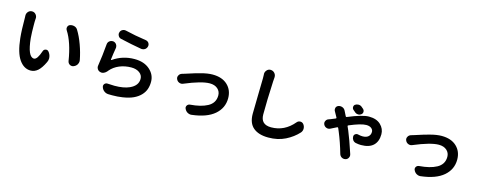

<svg xmlns="http://www.w3.org/2000/svg" viewBox="-33 -1573 6066 2429"><g transform="rotate(15 3000.0 -359.0)"><path d="M117.2 -641.6Q117.2 -669.9 136.7 -691.4Q156.2 -712.9 185.5 -712.9Q185.5 -712.9 186.5 -712.9Q216.8 -712.9 236.3 -689.5Q253.9 -668.9 253.9 -642.6Q253.9 -639.6 252.9 -635.7Q251 -608.4 251 -590.8Q251 -569.3 251 -547.9Q251 -457 256.8 -381.8Q280.3 -141.6 362.3 -141.6Q405.3 -141.6 445.3 -261.7Q453.1 -285.2 477.5 -290Q482.4 -291 487.3 -291Q504.9 -291 516.6 -276.4Q540 -248 545.9 -212.9Q547.9 -203.1 547.9 -193.4Q547.9 -168 536.1 -143.6Q496.1 -58.6 453.6 -21.5Q411.1 15.6 359.4 15.6Q271.5 15.6 210 -71.8Q148.4 -159.2 128.9 -346.7Q118.2 -447.3 118.2 -614.3ZM670.9 -594.7Q662.1 -608.4 662.1 -623Q662.1 -629.9 665 -638.7Q671.9 -661.1 694.3 -668.9Q709 -673.8 723.6 -673.8Q737.3 -673.8 751 -669.9Q780.3 -661.1 794.9 -635.7Q839.8 -563.5 875 -465.8Q910.2 -368.2 927.7 -275.4Q929.7 -266.6 929.7 -258.8Q929.7 -237.3 918 -216.8Q901.4 -189.5 871.1 -178.7Q861.3 -174.8 850.6 -174.8Q835.9 -174.8 822.3 -182.6Q798.8 -197.3 793.9 -224.6Q755.9 -462.9 670.9 -594.7Z M1364.3 -668Q1338.9 -672.9 1326.2 -695.3Q1317.4 -710 1317.4 -725.6Q1317.4 -733.4 1320.3 -741.2Q1326.2 -765.6 1348.6 -778.3Q1363.3 -787.1 1379.9 -787.1Q1387.7 -787.1 1395.5 -785.2Q1519.5 -754.9 1668.9 -733.4Q1694.3 -729.5 1709 -709Q1718.8 -694.3 1718.8 -677.7Q1718.8 -670.9 1716.8 -663.1Q1710.9 -637.7 1688.5 -622.1Q1670.9 -611.3 1651.4 -611.3Q1645.5 -611.3 1639.6 -612.3Q1507.8 -634.8 1364.3 -668ZM1204.1 -553.7Q1206.1 -581.1 1227.5 -598.6Q1245.1 -612.3 1266.6 -612.3Q1270.5 -612.3 1275.4 -612.3Q1302.7 -608.4 1318.4 -585.9Q1330.1 -569.3 1330.1 -548.8Q1330.1 -543 1329.1 -537.1Q1315.4 -457 1306.6 -381.8Q1306.6 -378.9 1309.1 -377.4Q1311.5 -376 1314.5 -377.9Q1439.5 -465.8 1595.7 -465.8Q1720.7 -465.8 1795.4 -399.9Q1870.1 -334 1870.1 -240.2Q1870.1 -187.5 1854.5 -143.1Q1838.9 -98.6 1802.2 -60.5Q1765.6 -22.5 1710.4 2.9Q1655.3 28.3 1572.3 41Q1510.7 50.8 1436.5 50.8Q1411.1 50.8 1384.8 49.8Q1354.5 47.9 1330.6 28.8Q1306.6 9.8 1297.9 -19.5Q1294.9 -27.3 1294.9 -33.2Q1294.9 -48.8 1305.7 -61.5Q1320.3 -77.1 1340.8 -77.1Q1342.8 -77.1 1345.7 -77.1Q1392.6 -73.2 1434.6 -73.2Q1556.6 -73.2 1630.9 -107.4Q1732.4 -153.3 1732.4 -242.2Q1732.4 -291 1690.9 -321.8Q1649.4 -352.5 1584 -352.5Q1500 -352.5 1428.7 -322.8Q1357.4 -293 1310.5 -237.3Q1307.6 -233.4 1304.7 -229.5Q1288.1 -209 1264.6 -198.2Q1249 -191.4 1234.4 -191.4Q1225.6 -191.4 1216.8 -194.3Q1193.4 -200.2 1179.7 -220.7Q1168.9 -236.3 1168.9 -254.9Q1168.9 -260.7 1169.9 -265.6Q1191.4 -401.4 1204.1 -553.7Z M2268.6 -323.2Q2255.9 -317.4 2242.7 -317.4Q2229.5 -317.4 2215.8 -323.2Q2190.4 -334 2179.7 -360.4Q2174.8 -371.1 2174.8 -381.8Q2174.8 -395.5 2182.6 -409.2Q2195.3 -432.6 2221.7 -440.4Q2241.2 -445.3 2257.8 -451.2Q2259.8 -451.2 2303.7 -465.8Q2347.7 -480.5 2374.5 -488.3Q2401.4 -496.1 2446.3 -508.3Q2491.2 -520.5 2529.8 -526.4Q2568.4 -532.2 2599.6 -532.2Q2724.6 -532.2 2795.4 -465.8Q2866.2 -399.4 2866.2 -292Q2866.2 -164.1 2767.1 -78.6Q2668 6.8 2472.7 29.3Q2466.8 30.3 2461.9 30.3Q2438.5 30.3 2418 17.6Q2392.6 2 2380.9 -25.4Q2376 -34.2 2376 -43.9Q2376 -55.7 2382.8 -67.4Q2395.5 -86.9 2418.9 -89.8Q2492.2 -95.7 2547.4 -109.4Q2602.5 -123 2646.5 -146.5Q2690.4 -169.9 2713.4 -207Q2736.3 -244.1 2736.3 -293.9Q2736.3 -346.7 2697.8 -380.9Q2659.2 -415 2593.8 -415Q2487.3 -415 2268.6 -323.2Z M3224.6 -701.2Q3223.6 -704.1 3223.6 -707Q3223.6 -734.4 3242.2 -755.9Q3261.7 -779.3 3292 -779.3Q3293 -779.3 3293 -779.3Q3325.2 -778.3 3345.7 -754.9Q3364.3 -733.4 3364.3 -706.1Q3364.3 -702.1 3364.3 -698.2Q3361.3 -669.9 3360.4 -646.5Q3347.7 -391.6 3347.7 -210.9Q3347.7 -78.1 3484.4 -78.1Q3659.2 -78.1 3780.3 -222.7Q3796.9 -243.2 3823.2 -244.1Q3824.2 -244.1 3826.2 -244.1Q3850.6 -244.1 3867.2 -224.6Q3887.7 -199.2 3887.7 -167Q3887.7 -137.7 3868.2 -114.3Q3801.8 -41 3705.1 7.3Q3608.4 55.7 3483.4 55.7Q3356.4 55.7 3286.6 -2.9Q3216.8 -61.5 3216.8 -183.6Q3216.8 -255.9 3221.2 -432.6Q3225.6 -609.4 3225.6 -646.5Q3225.6 -674.8 3224.6 -701.2Z M4550.8 -603.5Q4564.5 -589.8 4564.5 -571.3Q4564.5 -546.9 4544.9 -533.2Q4528.3 -520.5 4507.8 -520.5Q4504.9 -520.5 4502.9 -521.5Q4479.5 -522.5 4461.9 -539.1Q4449.2 -549.8 4435.5 -561.5Q4420.9 -574.2 4420.9 -594.7Q4420.9 -615.2 4436.5 -627.9Q4456.1 -641.6 4480.5 -641.6Q4505.9 -641.6 4524.4 -626Q4538.1 -615.2 4550.8 -603.5ZM4213.9 -481.4Q4205.1 -495.1 4205.1 -509.8Q4205.1 -517.6 4207 -526.4Q4213.9 -549.8 4237.3 -558.6Q4250 -563.5 4263.2 -563.5Q4276.4 -563.5 4290 -558.6Q4316.4 -548.8 4329.1 -523.4L4362.3 -457Q4367.2 -448.2 4376 -452.1Q4562.5 -530.3 4647.5 -530.3Q4748 -530.3 4802.2 -478Q4856.4 -425.8 4856.4 -353.5Q4856.4 -259.8 4802.7 -208Q4749 -156.2 4640.6 -156.2Q4610.4 -156.2 4571.3 -164.1Q4546.9 -169.9 4532.2 -190.4Q4518.6 -210 4518.6 -234.4Q4518.6 -256.8 4536.1 -268.6Q4547.9 -277.3 4561.5 -277.3Q4567.4 -277.3 4574.2 -275.4Q4605.5 -267.6 4631.8 -267.6Q4680.7 -267.6 4707 -290.5Q4733.4 -313.5 4733.4 -352.5Q4733.4 -379.9 4709.5 -399.4Q4685.5 -418.9 4642.6 -418.9Q4573.2 -418.9 4421.9 -354.5Q4413.1 -350.6 4417 -341.8Q4435.5 -298.8 4438.5 -293Q4480.5 -193.4 4541 -8.8Q4543.9 1 4543.9 9.8Q4543.9 24.4 4536.1 38.1Q4523.4 61.5 4498 67.4Q4490.2 69.3 4481.4 69.3Q4464.8 69.3 4449.2 60.5Q4426.8 46.9 4418.9 21.5Q4377 -125 4327.1 -245.1Q4315.4 -272.5 4307.6 -291Q4302.7 -299.8 4293.9 -295.9Q4284.2 -291 4213.9 -255.9Q4200.2 -249 4185.5 -249Q4174.8 -249 4164.1 -252.9Q4138.7 -261.7 4127 -286.1Q4121.1 -298.8 4121.1 -310.5Q4121.1 -321.3 4127 -333Q4137.7 -356.4 4162.1 -364.3Q4177.7 -370.1 4186.5 -373Q4248 -397.5 4248 -398.4Q4256.8 -402.3 4252.9 -411.1Q4235.4 -445.3 4222.7 -465.8Q4218.8 -473.6 4213.9 -481.4Z M5268.6 -323.2Q5255.9 -317.4 5242.7 -317.4Q5229.5 -317.4 5215.8 -323.2Q5190.4 -334 5179.7 -360.4Q5174.8 -371.1 5174.8 -381.8Q5174.8 -395.5 5182.6 -409.2Q5195.3 -432.6 5221.7 -440.4Q5241.2 -445.3 5257.8 -451.2Q5259.8 -451.2 5303.7 -465.8Q5347.7 -480.5 5374.5 -488.3Q5401.4 -496.1 5446.3 -508.3Q5491.2 -520.5 5529.8 -526.4Q5568.4 -532.2 5599.6 -532.2Q5724.6 -532.2 5795.4 -465.8Q5866.2 -399.4 5866.2 -292Q5866.2 -164.1 5767.1 -78.6Q5668 6.8 5472.7 29.3Q5466.8 30.3 5461.9 30.3Q5438.5 30.3 5418 17.6Q5392.6 2 5380.9 -25.4Q5376 -34.2 5376 -43.9Q5376 -55.7 5382.8 -67.4Q5395.5 -86.9 5418.9 -89.8Q5492.2 -95.7 5547.4 -109.4Q5602.5 -123 5646.5 -146.5Q5690.4 -169.9 5713.4 -207Q5736.3 -244.1 5736.3 -293.9Q5736.3 -346.7 5697.8 -380.9Q5659.2 -415 5593.8 -415Q5487.3 -415 5268.6 -323.2Z"/></g></svg>

Font: Gen Jyuu GothicX Bold
Style: Bold
Weight: 700
Designer: Ryoko NISHIZUKA (kana &amp; ideographs); Paul D. Hunt (Latin, Greek &amp; Cyrillic); Wenlong ZHANG (bopomofo); Sandoll C
Version: Version 1.058.20140828